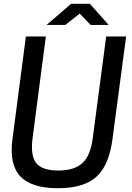

<svg xmlns="http://www.w3.org/2000/svg" viewBox="-20 -970 687 1002"><path d="M546.9 -839.8H453.1L396 -898.9L320.8 -839.8H223.1L351.1 -950.2H449.2ZM282.2 12.2Q144.5 12.2 86.2 -49.3Q27.8 -110.8 44.9 -243.2L115.2 -779.8H219.2L149.9 -248Q138.2 -156.7 169.4 -118.4Q200.7 -80.1 284.2 -80.1Q367.7 -80.1 409.9 -118.7Q452.1 -157.2 463.9 -248L534.2 -779.8H638.2L566.9 -243.2Q549.3 -107.9 483.6 -47.9Q418 12.2 282.2 12.2Z"/></svg>

Font: Cooper Hewitt
Style: Medium Italic
Weight: 708
Designer: Village Type and Design LLC
Foundry: Cooper Hewitt Smithsonian Design Museum
Version: 1.000